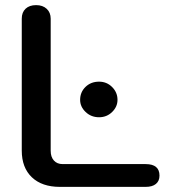

<svg xmlns="http://www.w3.org/2000/svg" viewBox="-20 -730 676 750"><path d="M65 -142V-657Q65 -682 80 -696Q95 -710 121 -710Q147 -710 162.5 -695.5Q178 -681 178 -657V-141Q178 -117 190.5 -103Q203 -89 225 -89H549Q603 -89 603 -44Q603 -23 589 -11.5Q575 0 549 0H214Q144 0 104.5 -37.5Q65 -75 65 -142ZM293 -340Q293 -370 314 -390.5Q335 -411 367 -411Q397 -411 418 -390Q439 -369 439 -340Q439 -313 418 -292.5Q397 -272 367 -272Q336 -272 314.5 -292.5Q293 -313 293 -340Z"/></svg>

Font: Kodchasan SemiBold
Style: Regular
Weight: 600
Version: Version 1.000; ttfautohint (v1.6)